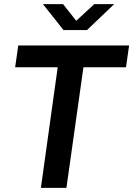

<svg xmlns="http://www.w3.org/2000/svg" viewBox="-20 -905 642 925"><path d="M177 0 258 -581H53L68 -686H602L587 -581H382L300 0ZM286 -760 187 -885H284L362 -786H327L434 -885H530L399 -760Z"/></svg>

Font: Chivo Medium Medium
Style: Italic
Weight: 500
Italic angle: -8.05°
Version: Version 2.002